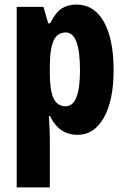

<svg xmlns="http://www.w3.org/2000/svg" viewBox="-20 -580 551 840"><path d="M315 -560Q392 -560 434.5 -484.5Q477 -409 477 -273Q477 -141 434.5 -65.5Q392 10 319 10Q281 10 250.5 -9.5Q220 -29 199 -72H194Q198 -4 198 27V240H53V-550H170L191 -478H199Q225 -528 251.5 -544Q278 -560 315 -560ZM268 -438Q231 -438 214.5 -402.5Q198 -367 198 -287V-258Q198 -184 214.5 -149.5Q231 -115 267 -115Q330 -115 330 -272Q330 -438 268 -438Z"/></svg>

Font: Noto Sans Arabic ExtCond ExtBd
Style: Regular
Weight: 800
Width: 2
Designer: Monotype Design Team, Nadine Chahine, Nizar Qandah and Khaled Hosny
Foundry: Monotype Imaging Inc.
Version: Version 2.012; ttfautohint (v1.8.4.7-5d5b)